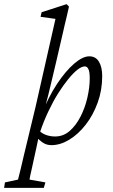

<svg xmlns="http://www.w3.org/2000/svg" viewBox="-104 -696 548 931"><path d="M-84 214.8 -80.1 188.5 -16.6 174.8Q-10.7 153.3 -3.4 122.1Q3.9 90.8 11.7 57.6L68.4 -177.7L165 -604.5L92.8 -614.3L97.7 -636.7L218.8 -675.8L230.5 -664.1Q225.6 -640.6 219.7 -616.7Q213.9 -592.8 209.5 -574.2Q205.1 -555.7 203.1 -545.9L168 -394.5Q158.2 -353.5 149.4 -315.9Q140.6 -278.3 130.4 -236.8Q120.1 -195.3 105.5 -140.6H97.7Q129.9 -224.6 171.9 -288.1Q213.9 -351.6 255.4 -387.2Q296.9 -422.9 329.1 -422.9Q360.4 -422.9 376 -396.5Q391.6 -370.1 391.6 -327.1Q391.6 -258.8 369.6 -198.2Q347.7 -137.7 311.5 -91.3Q275.4 -44.9 231.9 -18.6Q188.5 7.8 145.5 7.8Q122.1 7.8 104.5 -3.9Q86.9 -15.6 69.3 -35.2L80.1 -68.4Q96.7 -49.8 118.2 -42Q139.6 -34.2 163.1 -34.2Q203.1 -34.2 233.9 -61Q264.6 -87.9 286.6 -130.9Q308.6 -173.8 319.8 -223.1Q331.1 -272.5 331.1 -316.4Q331.1 -347.7 324.7 -360.8Q318.4 -374 307.6 -374Q292 -374 271.5 -357.9Q251 -341.8 227.1 -312.5Q203.1 -283.2 178.2 -243.7Q153.3 -204.1 130.9 -156.7Q108.4 -109.4 90.8 -57.6L84 -34.2L71.3 25.4Q57.6 90.8 49.3 126Q41 161.1 39.1 174.8L116.2 188.5L108.4 214.8Z"/></svg>

Font: Crimson Pro ExtraLight
Style: Italic
Weight: 250
Italic angle: -12°
Designer: Jacques Le Bailly
Foundry: Baron von Fonthausen
Version: Version 1.003